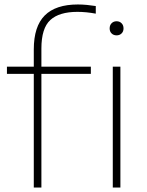

<svg xmlns="http://www.w3.org/2000/svg" viewBox="-20 -838 656 858"><path d="M131 0V-508H11V-540H131V-617Q131 -720 180 -769Q229 -818 328 -818Q347.5 -818 368.5 -816Q389.5 -814 408 -811V-777Q365 -785 326 -785Q244.5 -785 204.8 -748.5Q165 -712 165 -621V-540H386V-508H165V0ZM484 0V-540H518V0ZM501 -680Q487.5 -680 478.8 -688.5Q470 -697 470 -711Q470 -725.5 478.8 -734.2Q487.5 -743 501 -743Q514.5 -743 523.2 -734.2Q532 -725.5 532 -711Q532 -697 523.2 -688.5Q514.5 -680 501 -680Z"/></svg>

Font: Encode Sans Expanded Thin
Style: Regular
Weight: 100
Width: 7
Designer: Multiple Designers
Foundry: Impallari Type
Version: Version 3.000; ttfautohint (v1.8.3) -l 8 -r 50 -G 200 -x 14 